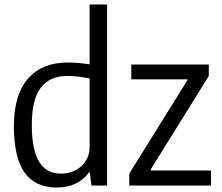

<svg xmlns="http://www.w3.org/2000/svg" viewBox="-20 -828 993 857"><path d="M557 -53 816 -469V-474H566V-540H912V-489L653 -72V-67H922V0H557ZM233 9Q137 9 89.5 -58Q42 -125 42 -265Q42 -405 105 -477Q168 -549 282 -549Q306 -549 329 -547Q352 -545 380 -541V-808H458V0H388L381 -58H377Q327 9 233 9ZM252 -53Q277 -53 300 -61Q323 -69 341 -84.5Q359 -100 369.5 -122Q380 -144 380 -172V-478Q353 -483 329.5 -486Q306 -489 280 -489Q202 -489 162 -436.5Q122 -384 122 -271Q122 -159 154.5 -106Q187 -53 252 -53Z"/></svg>

Font: Encode Sans Condensed
Style: Regular
Weight: 400
Designer: Pablo Impallari, Andres Torresi
Foundry: Pablo Impallari, Andres Torresi
Version: Version 1.000; ttfautohint (v1.00) -l 8 -r 50 -G 200 -x 14 -